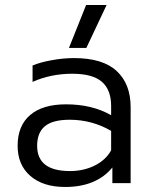

<svg xmlns="http://www.w3.org/2000/svg" viewBox="-20 -725 602 760"><path d="M252.9 -535.2 320.8 -705.1H401.9L321.8 -535.2ZM237.8 15.1Q150.4 15.1 100.1 -28.6Q49.8 -72.3 49.8 -147.9Q49.8 -227.1 99.1 -269.5Q148.4 -312 241.2 -312Q344.7 -312 419.9 -269V-305.2Q419.9 -369.6 383.1 -401.4Q346.2 -433.1 266.1 -433.1Q181.6 -433.1 108.9 -400.9V-465.8Q139.2 -478.5 185.1 -486.8Q231 -495.1 272.9 -495.1Q386.7 -495.1 441.9 -443.8Q497.1 -392.6 497.1 -300.8V0H424.8V-62Q361.3 15.1 237.8 15.1ZM256.8 -47.9Q311 -47.9 354.7 -69.6Q398.4 -91.3 419.9 -129.9V-207Q343.8 -251 255.9 -251Q188.5 -251 157.7 -225.3Q127 -199.7 127 -147.9Q127 -47.9 256.8 -47.9Z"/></svg>

Font: Prompt Light
Style: Regular
Weight: 300
Designer: Katatrad Team
Foundry: CadsonDemak
Version: Version 1.000;PS 001.000;hotconv 1.0.88;makeotf.lib2.5.64775